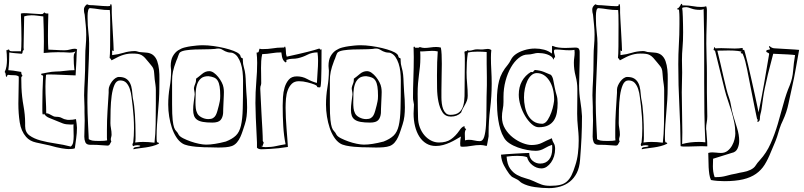

<svg xmlns="http://www.w3.org/2000/svg" viewBox="-20 -756 4159 993"><path d="M271 -152Q262 -152 256 -155Q250 -158 244.5 -161Q239 -164 233 -167Q227 -170 219 -170Q219 -202 217 -237.5Q215 -273 215 -308Q215 -339 218 -369Q222 -371 230 -371Q260 -371 299 -369Q338 -367 371 -366Q374 -414 375 -440Q376 -466 376.5 -478.5Q377 -491 377.5 -494Q378 -497 379 -500Q375 -504 367 -504Q356 -504 342.5 -500Q329 -496 314 -496Q291 -496 270.5 -497.5Q250 -499 238 -499H230Q229 -512 228.5 -530Q228 -548 228 -571Q228 -594 228.5 -622.5Q229 -651 230 -686Q225 -686 219 -686.5Q213 -687 210 -692Q203 -685 201 -684Q199 -683 190 -683Q166 -684 142.5 -686Q119 -688 104 -688Q96 -688 88 -686Q91 -603 91 -554Q91 -505 88 -490Q87 -491 78 -491H41Q30 -491 29 -495.5Q28 -500 24 -500Q21 -500 19.5 -498Q18 -496 16 -496Q15 -496 15 -496.5Q15 -497 13 -497Q14 -488 15 -475Q16 -462 16 -447Q16 -430 13.5 -413.5Q11 -397 4 -383Q7 -382 8 -378Q9 -374 9.5 -370Q10 -366 10.5 -362.5Q11 -359 14 -359Q17 -359 17 -363.5Q17 -368 22 -369Q35 -367 52 -367Q69 -367 77 -360V-339Q77 -311 76 -281Q75 -251 75 -220Q75 -169 82 -123.5Q89 -78 115 -48Q134 -26 166.5 -19Q199 -12 236 -4Q274 7 299 11Q324 15 335 15Q358 15 367 11Q370 -12 374 -40Q378 -68 378 -95Q378 -103 376.5 -114.5Q375 -126 373 -140Q356 -136 338 -136Q326 -136 325 -137Q311 -139 300 -145.5Q289 -152 271 -152ZM110 -104V-120Q110 -162 101.5 -208.5Q93 -255 91 -303Q90 -316 90.5 -328Q91 -340 90 -354Q90 -359 92.5 -360Q95 -361 96 -365Q90 -372 90 -380V-384Q40 -393 23 -393Q26 -415 27 -438Q28 -461 28 -485Q36 -483 52 -481.5Q68 -480 93 -478Q97 -481 97 -488Q97 -495 103 -497Q103 -501 102.5 -504.5Q102 -508 102 -512Q102 -540 105 -671Q123 -677 143 -677Q157 -677 172.5 -675Q188 -673 204 -671Q207 -597 207 -542Q207 -520 206.5 -505Q206 -490 206 -482Q226 -484 244 -485Q262 -486 279 -486Q297 -486 312.5 -485.5Q328 -485 340 -484Q348 -484 355 -485Q362 -486 370 -490Q370 -488 365.5 -481Q361 -474 361 -460Q361 -442 362 -426Q363 -410 365 -393Q341 -393 314.5 -389.5Q288 -386 268 -386Q260 -386 247.5 -384.5Q235 -383 223.5 -380.5Q212 -378 203.5 -376.5Q195 -375 194 -375L193 -372Q193 -367 197.5 -367Q202 -367 203 -362Q201 -324 200 -286Q199 -248 199 -211Q199 -194 199 -184.5Q199 -175 199.5 -170.5Q200 -166 200.5 -165Q201 -164 203 -164Q207 -164 207 -167V-169Q217 -153 234 -146.5Q251 -140 272 -131Q290 -123 305.5 -117.5Q321 -112 343 -112H352Q360 -112 361 -113Q360 -112 360 -104V-96Q360 -85 360.5 -74Q361 -63 361 -52Q361 -35 358.5 -20.5Q356 -6 346 2Q308 -8 266.5 -14Q225 -20 190 -29.5Q155 -39 132.5 -55.5Q110 -72 110 -104ZM299 -1Q298 0 294 0Q294 -1 299 -1Z M790 -37V-53Q790 -80 792 -111Q794 -142 797 -174Q800 -206 802 -238.5Q804 -271 804 -300Q804 -321 804.5 -346.5Q805 -372 802.5 -396Q800 -420 793 -440Q786 -460 771 -472Q756 -483 735.5 -484Q715 -485 700 -487Q695 -488 689.5 -490Q684 -492 676 -492Q644 -491 619 -483Q594 -475 560 -471V-496Q564 -492 565 -492L568 -493Q568 -502 566.5 -532.5Q565 -563 563 -596.5Q561 -630 559.5 -657.5Q558 -685 558 -690V-717Q558 -735 553 -735Q549 -731 550 -727.5Q551 -724 538 -724Q530 -724 512.5 -725Q495 -726 461 -729Q453 -729 445 -729.5Q437 -730 430 -734Q414 -722 414 -707Q414 -693 418 -680Q421 -649 423.5 -624.5Q426 -600 426 -577Q426 -548 423.5 -520.5Q421 -493 421 -468Q421 -422 420 -392Q419 -362 418 -340.5Q417 -319 416 -301.5Q415 -284 415 -263Q415 -248 416 -232.5Q417 -217 417 -202V-175Q417 -164 417.5 -153.5Q418 -143 418 -132Q418 -111 417 -90.5Q416 -70 416 -49Q416 -33 421.5 -20Q427 -7 448 -7H465Q482 -7 498 -5.5Q514 -4 536 -3Q545 -3 548.5 -11Q552 -19 556 -25Q553 -29 553 -34Q553 -41 555 -47Q557 -53 557 -60Q557 -76 554 -91.5Q551 -107 551 -119Q551 -150 552 -188.5Q553 -227 557.5 -260.5Q562 -294 572 -317Q582 -340 601 -340Q622 -340 633.5 -327.5Q645 -315 651.5 -295.5Q658 -276 660.5 -252.5Q663 -229 666 -208Q669 -182 671 -152Q673 -122 673 -92Q673 -72 672 -54Q671 -36 669 -19Q665 -12 665 -8Q665 -4 669 0Q677 -5 691 -5Q702 -5 706 -1Q703 2 697 3Q691 4 685 4.5Q679 5 674.5 7Q670 9 670 14V16Q683 13 699.5 11Q716 9 733.5 6.5Q751 4 768.5 -0.5Q786 -5 802 -13Q802 -18 798.5 -18.5Q795 -19 792 -21Q791 -26 790.5 -30Q790 -34 790 -37ZM720 -22Q701 -22 679 -19Q680 -24 680.5 -30Q681 -36 681 -41V-64Q681 -112 678 -162Q675 -212 667 -249Q665 -271 662.5 -291Q660 -311 652.5 -326Q645 -341 631.5 -349.5Q618 -358 595 -358Q586 -358 576.5 -351.5Q567 -345 559.5 -335Q552 -325 547 -313.5Q542 -302 542 -292V-276Q539 -228 536 -181Q533 -134 533 -83V-56Q533 -50 533 -43.5Q533 -37 534 -30Q523 -27 495 -27Q467 -27 457.5 -29Q448 -31 439 -36Q439 -38 438 -59.5Q437 -81 435.5 -110.5Q434 -140 433 -171.5Q432 -203 432 -226Q432 -268 433.5 -305.5Q435 -343 436.5 -379.5Q438 -416 439.5 -453Q441 -490 441 -532Q441 -558 437 -591.5Q433 -625 433 -661V-674Q433 -691 436 -702.5Q439 -714 446 -714Q470 -712 494 -708Q518 -704 548 -704Q549 -696 549.5 -678Q550 -660 550 -631Q550 -561 549.5 -516.5Q549 -472 547 -456Q551 -454 553 -450.5Q555 -447 557 -444Q571 -451 583 -457.5Q595 -464 607 -468.5Q619 -473 632.5 -476Q646 -479 663 -479Q680 -479 691.5 -477.5Q703 -476 712 -471Q721 -466 729.5 -457Q738 -448 749 -434Q755 -426 762.5 -417.5Q770 -409 773 -401Q777 -391 777.5 -376Q778 -361 780 -346Q782 -332 784 -317.5Q786 -303 786 -291V-221Q786 -167 785 -113.5Q784 -60 779 -18Q762 -20 748.5 -21Q735 -22 720 -22Z M1249 -369Q1247 -389 1241.5 -407Q1236 -425 1236 -444V-450Q1236 -454 1233 -456Q1226 -456 1224.5 -464Q1223 -472 1218 -476Q1209 -485 1188 -493Q1167 -501 1140 -507.5Q1113 -514 1083.5 -518Q1054 -522 1030 -522Q1013 -522 998 -520.5Q983 -519 968 -517Q953 -515 935 -510.5Q917 -506 901 -495.5Q885 -485 874 -465.5Q863 -446 863 -415Q863 -407 864 -401.5Q865 -396 865 -391Q865 -348 857.5 -304.5Q850 -261 850 -215Q850 -184 855 -153Q860 -122 869 -95Q878 -68 891.5 -47Q905 -26 922 -15Q934 -7 953.5 -3Q973 1 994 3Q1015 5 1035 5.5Q1055 6 1067 6Q1076 6 1087 6.5Q1098 7 1109 7Q1129 7 1147.5 5.5Q1166 4 1180 -1Q1195 -7 1205.5 -19.5Q1216 -32 1223 -47.5Q1230 -63 1235.5 -80Q1241 -97 1246 -112Q1253 -133 1255.5 -155Q1258 -177 1258 -200Q1258 -220 1257 -240Q1256 -260 1254 -281Q1252 -304 1251.5 -326.5Q1251 -349 1249 -369ZM1046 -8Q1031 -8 1009 -12.5Q987 -17 966 -24.5Q945 -32 928 -40.5Q911 -49 905 -58Q898 -72 891.5 -78Q885 -84 880.5 -96.5Q876 -109 873 -135.5Q870 -162 870 -217V-337Q870 -351 871 -362.5Q872 -374 874.5 -385.5Q877 -397 881 -410.5Q885 -424 892 -442Q897 -452 901.5 -466.5Q906 -481 912 -486Q922 -493 942.5 -496Q963 -499 988.5 -500Q1014 -501 1041 -501Q1068 -501 1092 -503Q1097 -504 1100.5 -504.5Q1104 -505 1109 -505Q1121 -505 1132.5 -497.5Q1144 -490 1158 -486Q1166 -484 1172.5 -484Q1179 -484 1184 -482Q1199 -476 1209 -461.5Q1219 -447 1225.5 -427.5Q1232 -408 1234.5 -385Q1237 -362 1237 -340Q1237 -250 1235.5 -194.5Q1234 -139 1226 -105.5Q1218 -72 1199.5 -54.5Q1181 -37 1148 -24Q1087 -8 1046 -8ZM1062 -388Q1042 -388 1025 -373.5Q1008 -359 994 -349V-343Q994 -332 989.5 -322Q985 -312 983 -301Q983 -294 985 -285Q987 -276 987 -267Q985 -249 982 -228.5Q979 -208 979 -188Q979 -170 983.5 -157.5Q988 -145 999 -137Q1010 -129 1029.5 -125.5Q1049 -122 1078 -122Q1109 -122 1120.5 -135Q1132 -148 1134 -171Q1134 -177 1134.5 -193.5Q1135 -210 1136 -228Q1137 -246 1137.5 -261.5Q1138 -277 1138 -280Q1138 -286 1137.5 -291.5Q1137 -297 1136 -303Q1134 -316 1126.5 -330.5Q1119 -345 1108.5 -358Q1098 -371 1086 -379.5Q1074 -388 1062 -388ZM991 -225Q991 -251 992 -276Q993 -301 999.5 -320Q1006 -339 1019.5 -350.5Q1033 -362 1058 -362Q1075 -360 1087 -355Q1099 -350 1106 -338.5Q1113 -327 1116 -308Q1119 -289 1119 -260Q1119 -242 1116.5 -231.5Q1114 -221 1112 -211Q1108 -196 1104.5 -183Q1101 -170 1096 -160.5Q1091 -151 1082 -145.5Q1073 -140 1058 -140Q1039 -140 1021.5 -149.5Q1004 -159 999 -173Q994 -183 992.5 -196.5Q991 -210 991 -225Z M1639 -500Q1638 -500 1638 -499Q1636 -499 1635.5 -501Q1635 -503 1631 -505Q1592 -491 1463 -463Q1458 -476 1458.5 -491Q1459 -506 1454 -516L1451 -513Q1450 -512 1450 -511.5Q1450 -511 1449 -510H1438Q1414 -510 1391 -506Q1368 -502 1334 -502Q1332 -502 1322 -504Q1319 -494 1318 -489Q1317 -484 1307 -484Q1310 -460 1310 -431Q1310 -386 1305.5 -333Q1301 -280 1301 -223Q1301 -197 1303 -146.5Q1305 -96 1309 -20V8Q1317 16 1331 16Q1334 16 1347 15.5Q1360 15 1379 14Q1398 13 1421.5 10.5Q1445 8 1469 4Q1468 -15 1466 -39.5Q1464 -64 1462 -90.5Q1460 -117 1458.5 -145Q1457 -173 1457 -199Q1457 -221 1459 -245.5Q1461 -270 1468.5 -290Q1476 -310 1489.5 -323Q1503 -336 1526 -336Q1547 -336 1570.5 -330Q1594 -324 1606 -319Q1618 -314 1619 -310.5Q1620 -307 1622 -305L1635 -304Q1637 -304 1638.5 -312Q1640 -320 1641 -341.5Q1642 -363 1642.5 -401.5Q1643 -440 1643 -501Q1641 -500 1639 -500ZM1515 -361Q1488 -361 1473.5 -344Q1459 -327 1452 -303.5Q1445 -280 1443.5 -254Q1442 -228 1442 -210Q1442 -156 1445 -104.5Q1448 -53 1457 -10Q1432 -6 1407.5 -0.5Q1383 5 1354 5Q1348 5 1340.5 4Q1333 3 1333 -1V-3Q1334 -3 1334.5 -1Q1335 1 1337 1L1344 -18L1339 -27V-36Q1339 -40 1338.5 -54Q1338 -68 1337 -87.5Q1336 -107 1334.5 -130Q1333 -153 1332 -176Q1329 -231 1326 -297Q1326 -308 1329 -316V-312L1331 -325Q1331 -356 1330.5 -372Q1330 -388 1330 -405Q1330 -422 1331 -440Q1332 -458 1336 -476Q1363 -477 1386 -481Q1409 -485 1435 -485Q1436 -482 1436.5 -476Q1437 -470 1438.5 -462.5Q1440 -455 1444 -447Q1448 -439 1457 -433Q1462 -435 1462 -440Q1462 -441 1461.5 -442Q1461 -443 1461 -444V-446Q1476 -452 1491.5 -452Q1507 -452 1521 -455Q1547 -461 1570 -473Q1593 -485 1622 -485Q1625 -464 1625 -442Q1625 -414 1622.5 -384.5Q1620 -355 1619 -327Q1593 -334 1568.5 -347.5Q1544 -361 1515 -361Z M2065 -369Q2063 -389 2057.5 -407Q2052 -425 2052 -444V-450Q2052 -454 2049 -456Q2042 -456 2040.5 -464Q2039 -472 2034 -476Q2025 -485 2004 -493Q1983 -501 1956 -507.5Q1929 -514 1899.5 -518Q1870 -522 1846 -522Q1829 -522 1814 -520.5Q1799 -519 1784 -517Q1769 -515 1751 -510.5Q1733 -506 1717 -495.5Q1701 -485 1690 -465.5Q1679 -446 1679 -415Q1679 -407 1680 -401.5Q1681 -396 1681 -391Q1681 -348 1673.5 -304.5Q1666 -261 1666 -215Q1666 -184 1671 -153Q1676 -122 1685 -95Q1694 -68 1707.5 -47Q1721 -26 1738 -15Q1750 -7 1769.5 -3Q1789 1 1810 3Q1831 5 1851 5.5Q1871 6 1883 6Q1892 6 1903 6.5Q1914 7 1925 7Q1945 7 1963.5 5.5Q1982 4 1996 -1Q2011 -7 2021.5 -19.5Q2032 -32 2039 -47.5Q2046 -63 2051.5 -80Q2057 -97 2062 -112Q2069 -133 2071.5 -155Q2074 -177 2074 -200Q2074 -220 2073 -240Q2072 -260 2070 -281Q2068 -304 2067.5 -326.5Q2067 -349 2065 -369ZM1862 -8Q1847 -8 1825 -12.5Q1803 -17 1782 -24.5Q1761 -32 1744 -40.5Q1727 -49 1721 -58Q1714 -72 1707.5 -78Q1701 -84 1696.5 -96.5Q1692 -109 1689 -135.5Q1686 -162 1686 -217V-337Q1686 -351 1687 -362.5Q1688 -374 1690.5 -385.5Q1693 -397 1697 -410.5Q1701 -424 1708 -442Q1713 -452 1717.5 -466.5Q1722 -481 1728 -486Q1738 -493 1758.5 -496Q1779 -499 1804.5 -500Q1830 -501 1857 -501Q1884 -501 1908 -503Q1913 -504 1916.5 -504.5Q1920 -505 1925 -505Q1937 -505 1948.5 -497.5Q1960 -490 1974 -486Q1982 -484 1988.5 -484Q1995 -484 2000 -482Q2015 -476 2025 -461.5Q2035 -447 2041.5 -427.5Q2048 -408 2050.5 -385Q2053 -362 2053 -340Q2053 -250 2051.5 -194.5Q2050 -139 2042 -105.5Q2034 -72 2015.5 -54.5Q1997 -37 1964 -24Q1903 -8 1862 -8ZM1878 -388Q1858 -388 1841 -373.5Q1824 -359 1810 -349V-343Q1810 -332 1805.5 -322Q1801 -312 1799 -301Q1799 -294 1801 -285Q1803 -276 1803 -267Q1801 -249 1798 -228.5Q1795 -208 1795 -188Q1795 -170 1799.5 -157.5Q1804 -145 1815 -137Q1826 -129 1845.5 -125.5Q1865 -122 1894 -122Q1925 -122 1936.5 -135Q1948 -148 1950 -171Q1950 -177 1950.5 -193.5Q1951 -210 1952 -228Q1953 -246 1953.5 -261.5Q1954 -277 1954 -280Q1954 -286 1953.5 -291.5Q1953 -297 1952 -303Q1950 -316 1942.5 -330.5Q1935 -345 1924.5 -358Q1914 -371 1902 -379.5Q1890 -388 1878 -388ZM1807 -225Q1807 -251 1808 -276Q1809 -301 1815.5 -320Q1822 -339 1835.5 -350.5Q1849 -362 1874 -362Q1891 -360 1903 -355Q1915 -350 1922 -338.5Q1929 -327 1932 -308Q1935 -289 1935 -260Q1935 -242 1932.5 -231.5Q1930 -221 1928 -211Q1924 -196 1920.5 -183Q1917 -170 1912 -160.5Q1907 -151 1898 -145.5Q1889 -140 1874 -140Q1855 -140 1837.5 -149.5Q1820 -159 1815 -173Q1810 -183 1808.5 -196.5Q1807 -210 1807 -225Z M2502 -503Q2495 -503 2487 -501.5Q2479 -500 2468 -500Q2463 -500 2458.5 -500.5Q2454 -501 2449 -501Q2437 -501 2426.5 -497.5Q2416 -494 2407 -494Q2399 -494 2396 -497Q2396 -491 2390 -491.5Q2384 -492 2382 -487Q2383 -480 2383.5 -472Q2384 -464 2384 -456V-419Q2384 -399 2383.5 -377.5Q2383 -356 2383 -315Q2383 -286 2382.5 -259Q2382 -232 2376 -210Q2370 -188 2354.5 -175Q2339 -162 2309 -162Q2295 -162 2286 -170.5Q2277 -179 2272 -192Q2267 -205 2265 -221Q2263 -237 2263 -252V-289Q2263 -327 2264 -362Q2265 -397 2265 -426Q2265 -452 2264 -473.5Q2263 -495 2260 -510Q2249 -513 2236 -513Q2222 -513 2205.5 -510.5Q2189 -508 2175 -508Q2165 -508 2150 -513Q2149 -509 2142 -509H2128Q2126 -510 2125 -512.5Q2124 -515 2122 -515Q2121 -515 2119 -513V-510Q2119 -498 2119.5 -485.5Q2120 -473 2120 -460Q2120 -408 2118 -353Q2116 -298 2116 -250Q2116 -241 2118 -232.5Q2120 -224 2121 -215Q2121 -203 2120 -191.5Q2119 -180 2119 -169Q2119 -134 2126.5 -103.5Q2134 -73 2148.5 -50Q2163 -27 2184.5 -14Q2206 -1 2234 -1Q2253 -1 2271.5 -6Q2290 -11 2306.5 -18.5Q2323 -26 2337.5 -34.5Q2352 -43 2364 -50Q2362 -42 2361 -32.5Q2360 -23 2360 -14Q2360 -4 2361 -0.5Q2362 3 2373 3Q2393 3 2417.5 -1.5Q2442 -6 2465 -6Q2477 -6 2497 -1Q2499 -5 2501 -17.5Q2503 -30 2507 -51V-69Q2507 -129 2515 -194Q2523 -259 2523 -323Q2523 -358 2521 -392Q2519 -426 2519 -458Q2519 -469 2519.5 -478.5Q2520 -488 2521 -497Q2513 -503 2502 -503ZM2462 -26Q2448 -26 2433.5 -29.5Q2419 -33 2405 -33Q2394 -33 2385 -30Q2385 -39 2384.5 -47.5Q2384 -56 2384 -64Q2384 -81 2391 -88Q2386 -92 2384.5 -93Q2383 -94 2382 -104Q2373 -101 2367 -95Q2361 -89 2356 -81Q2336 -52 2312 -35.5Q2288 -19 2250 -19Q2229 -19 2209.5 -29Q2190 -39 2175 -56.5Q2160 -74 2151 -98Q2142 -122 2142 -150Q2142 -167 2141 -197.5Q2140 -228 2140 -270Q2140 -301 2142 -325Q2144 -349 2147 -370.5Q2150 -392 2152 -412.5Q2154 -433 2154 -456V-473Q2154 -485 2153 -490Q2172 -490 2186 -491.5Q2200 -493 2214 -493Q2222 -493 2229 -492.5Q2236 -492 2244 -490Q2242 -464 2241 -435Q2240 -406 2240 -366Q2240 -337 2240.5 -300Q2241 -263 2247.5 -230.5Q2254 -198 2268.5 -175.5Q2283 -153 2312 -153Q2345 -153 2365 -174Q2368 -184 2373.5 -194Q2379 -204 2385 -214.5Q2391 -225 2395 -236Q2399 -247 2399 -261Q2399 -290 2396 -321.5Q2393 -353 2393 -382Q2393 -408 2394.5 -433.5Q2396 -459 2400 -484Q2412 -487 2424.5 -488Q2437 -489 2451 -489Q2462 -489 2473.5 -488.5Q2485 -488 2497 -487V-425Q2497 -413 2497.5 -395.5Q2498 -378 2498 -355V-331V-315Q2496 -253 2496 -200Q2496 -147 2493.5 -108.5Q2491 -70 2484 -48Q2477 -26 2462 -26Z M2975 -314Q2975 -347 2976.5 -378.5Q2978 -410 2978 -442V-474V-488Q2978 -497 2974 -503.5Q2970 -510 2955 -510Q2947 -510 2933.5 -509Q2920 -508 2904 -508Q2887 -508 2870 -510Q2853 -512 2840 -518L2839 -519L2835 -517V-496Q2835 -482 2834 -479Q2817 -493 2794 -499Q2771 -505 2747 -505Q2718 -505 2690 -496Q2662 -487 2644 -473Q2630 -462 2622.5 -447Q2615 -432 2607 -422Q2572 -381 2561 -337.5Q2550 -294 2550 -237Q2550 -213 2551.5 -187Q2553 -161 2557 -135.5Q2561 -110 2568 -86.5Q2575 -63 2586 -45Q2595 -28 2614.5 -15Q2634 -2 2658 6.5Q2682 15 2706.5 19.5Q2731 24 2751 24Q2774 24 2795.5 11.5Q2817 -1 2835 -7Q2836 -5 2836 3V14Q2836 49 2819.5 69.5Q2803 90 2774 90Q2752 90 2734.5 75.5Q2717 61 2717 35Q2712 35 2690.5 36Q2669 37 2644.5 38.5Q2620 40 2598 41.5Q2576 43 2571 44Q2573 75 2586.5 100Q2600 125 2614 144Q2625 158 2633.5 161.5Q2642 165 2656 173Q2663 177 2668 182Q2673 187 2680 191Q2707 206 2746 211.5Q2785 217 2819 217Q2849 217 2877 209Q2905 201 2927 183.5Q2949 166 2963 138.5Q2977 111 2980 71Q2985 8 2987.5 -45Q2990 -98 2990 -155Q2988 -193 2981.5 -232.5Q2975 -272 2975 -314ZM2826 205Q2799 205 2781 198.5Q2763 192 2740 181Q2721 172 2698 166Q2675 160 2654 148.5Q2633 137 2618 115.5Q2603 94 2600 54Q2614 52 2628 51Q2642 50 2656 50Q2670 50 2683 51.5Q2696 53 2706 57Q2712 81 2733.5 98Q2755 115 2780 115Q2795 115 2807.5 106.5Q2820 98 2830 84Q2840 70 2845.5 52Q2851 34 2851 14Q2851 -5 2844 -15.5Q2837 -26 2834 -41Q2806 -29 2783.5 -17.5Q2761 -6 2729 -6Q2709 -6 2683 -16Q2657 -26 2633 -44.5Q2609 -63 2592.5 -90Q2576 -117 2576 -151Q2576 -171 2580 -190Q2584 -209 2584 -229V-255Q2584 -298 2594.5 -337.5Q2605 -377 2622.5 -407.5Q2640 -438 2662.5 -456Q2685 -474 2709 -474Q2723 -474 2738 -478Q2753 -482 2762 -482Q2772 -482 2784.5 -480.5Q2797 -479 2809 -475Q2821 -471 2830 -464.5Q2839 -458 2842 -448Q2846 -450 2845 -454.5Q2844 -459 2851 -459Q2851 -466 2848 -474.5Q2845 -483 2845 -491Q2845 -497 2847.5 -498.5Q2850 -500 2855 -500Q2870 -500 2888 -498Q2906 -496 2926 -496Q2932 -496 2938.5 -496.5Q2945 -497 2951 -498Q2951 -494 2951.5 -491Q2952 -488 2952 -485Q2952 -471 2950 -458Q2948 -445 2948 -431Q2948 -397 2957 -362.5Q2966 -328 2966 -296V-269Q2966 -244 2965.5 -218.5Q2965 -193 2965 -168Q2965 -149 2966 -133.5Q2967 -118 2968.5 -102Q2970 -86 2971.5 -68.5Q2973 -51 2973 -28Q2973 4 2969 37.5Q2965 71 2955 100Q2946 130 2936 150Q2926 170 2912 182.5Q2898 195 2877.5 200Q2857 205 2826 205ZM2829 -369Q2811 -377 2792 -384.5Q2773 -392 2747 -394Q2742 -392 2739.5 -387.5Q2737 -383 2734 -383Q2731 -383 2729.5 -383.5Q2728 -384 2726 -384Q2696 -366 2679.5 -336Q2663 -306 2663 -266Q2663 -240 2672 -210.5Q2681 -181 2696 -156Q2711 -131 2729.5 -114.5Q2748 -98 2766 -98Q2796 -98 2815 -107.5Q2834 -117 2845 -134Q2856 -151 2860 -174Q2864 -197 2864 -223Q2864 -247 2859 -263Q2854 -279 2849 -303Q2845 -323 2841.5 -341.5Q2838 -360 2829 -369ZM2690 -252Q2690 -275 2694.5 -297.5Q2699 -320 2707.5 -338Q2716 -356 2728.5 -367Q2741 -378 2756 -378Q2795 -378 2820.5 -339.5Q2846 -301 2846 -240Q2846 -234 2842.5 -215Q2839 -196 2831.5 -175Q2824 -154 2813 -136.5Q2802 -119 2787 -116H2784Q2758 -116 2740 -128Q2722 -140 2711 -159.5Q2700 -179 2695 -203.5Q2690 -228 2690 -252Z M3419 -37V-53Q3419 -80 3421 -111Q3423 -142 3426 -174Q3429 -206 3431 -238.5Q3433 -271 3433 -300Q3433 -321 3433.5 -346.5Q3434 -372 3431.5 -396Q3429 -420 3422 -440Q3415 -460 3400 -472Q3385 -483 3364.5 -484Q3344 -485 3329 -487Q3324 -488 3318.5 -490Q3313 -492 3305 -492Q3273 -491 3248 -483Q3223 -475 3189 -471V-496Q3193 -492 3194 -492L3197 -493Q3197 -502 3195.5 -532.5Q3194 -563 3192 -596.5Q3190 -630 3188.5 -657.5Q3187 -685 3187 -690V-717Q3187 -735 3182 -735Q3178 -731 3179 -727.5Q3180 -724 3167 -724Q3159 -724 3141.5 -725Q3124 -726 3090 -729Q3082 -729 3074 -729.5Q3066 -730 3059 -734Q3043 -722 3043 -707Q3043 -693 3047 -680Q3050 -649 3052.5 -624.5Q3055 -600 3055 -577Q3055 -548 3052.5 -520.5Q3050 -493 3050 -468Q3050 -422 3049 -392Q3048 -362 3047 -340.5Q3046 -319 3045 -301.5Q3044 -284 3044 -263Q3044 -248 3045 -232.5Q3046 -217 3046 -202V-175Q3046 -164 3046.5 -153.5Q3047 -143 3047 -132Q3047 -111 3046 -90.5Q3045 -70 3045 -49Q3045 -33 3050.5 -20Q3056 -7 3077 -7H3094Q3111 -7 3127 -5.5Q3143 -4 3165 -3Q3174 -3 3177.5 -11Q3181 -19 3185 -25Q3182 -29 3182 -34Q3182 -41 3184 -47Q3186 -53 3186 -60Q3186 -76 3183 -91.5Q3180 -107 3180 -119Q3180 -150 3181 -188.5Q3182 -227 3186.5 -260.5Q3191 -294 3201 -317Q3211 -340 3230 -340Q3251 -340 3262.5 -327.5Q3274 -315 3280.5 -295.5Q3287 -276 3289.5 -252.5Q3292 -229 3295 -208Q3298 -182 3300 -152Q3302 -122 3302 -92Q3302 -72 3301 -54Q3300 -36 3298 -19Q3294 -12 3294 -8Q3294 -4 3298 0Q3306 -5 3320 -5Q3331 -5 3335 -1Q3332 2 3326 3Q3320 4 3314 4.5Q3308 5 3303.5 7Q3299 9 3299 14V16Q3312 13 3328.5 11Q3345 9 3362.5 6.5Q3380 4 3397.5 -0.5Q3415 -5 3431 -13Q3431 -18 3427.5 -18.5Q3424 -19 3421 -21Q3420 -26 3419.5 -30Q3419 -34 3419 -37ZM3349 -22Q3330 -22 3308 -19Q3309 -24 3309.5 -30Q3310 -36 3310 -41V-64Q3310 -112 3307 -162Q3304 -212 3296 -249Q3294 -271 3291.5 -291Q3289 -311 3281.5 -326Q3274 -341 3260.5 -349.5Q3247 -358 3224 -358Q3215 -358 3205.5 -351.5Q3196 -345 3188.5 -335Q3181 -325 3176 -313.5Q3171 -302 3171 -292V-276Q3168 -228 3165 -181Q3162 -134 3162 -83V-56Q3162 -50 3162 -43.5Q3162 -37 3163 -30Q3152 -27 3124 -27Q3096 -27 3086.5 -29Q3077 -31 3068 -36Q3068 -38 3067 -59.5Q3066 -81 3064.5 -110.5Q3063 -140 3062 -171.5Q3061 -203 3061 -226Q3061 -268 3062.5 -305.5Q3064 -343 3065.5 -379.5Q3067 -416 3068.5 -453Q3070 -490 3070 -532Q3070 -558 3066 -591.5Q3062 -625 3062 -661V-674Q3062 -691 3065 -702.5Q3068 -714 3075 -714Q3099 -712 3123 -708Q3147 -704 3177 -704Q3178 -696 3178.5 -678Q3179 -660 3179 -631Q3179 -561 3178.5 -516.5Q3178 -472 3176 -456Q3180 -454 3182 -450.5Q3184 -447 3186 -444Q3200 -451 3212 -457.5Q3224 -464 3236 -468.5Q3248 -473 3261.5 -476Q3275 -479 3292 -479Q3309 -479 3320.5 -477.5Q3332 -476 3341 -471Q3350 -466 3358.5 -457Q3367 -448 3378 -434Q3384 -426 3391.5 -417.5Q3399 -409 3402 -401Q3406 -391 3406.5 -376Q3407 -361 3409 -346Q3411 -332 3413 -317.5Q3415 -303 3415 -291V-221Q3415 -167 3414 -113.5Q3413 -60 3408 -18Q3391 -20 3377.5 -21Q3364 -22 3349 -22Z M3632 -93Q3632 -108 3635 -122.5Q3638 -137 3638 -154Q3638 -185 3637 -215.5Q3636 -246 3636 -278V-376Q3636 -415 3634.5 -453Q3633 -491 3633 -529Q3633 -575 3634.5 -617Q3636 -659 3636 -704Q3636 -717 3632 -724Q3624 -720 3606 -720Q3586 -720 3564 -724Q3542 -728 3519 -728H3509Q3508 -730 3508 -733Q3508 -736 3504 -736H3503Q3503 -736 3501 -732Q3499 -728 3496 -723.5Q3493 -719 3489.5 -715.5Q3486 -712 3482 -712Q3482 -706 3486.5 -707Q3491 -708 3492 -703Q3493 -693 3493.5 -684Q3494 -675 3494 -665V-630Q3494 -576 3491 -526Q3488 -476 3488 -424Q3488 -315 3493.5 -210.5Q3499 -106 3500 0Q3505 1 3509 1.5Q3513 2 3517 2H3535Q3552 2 3570.5 1Q3589 0 3609 0Q3617 0 3623.5 0.5Q3630 1 3638 1V-5Q3638 -22 3636 -42Q3634 -62 3633 -82Q3632 -83 3632 -93ZM3509 -71Q3509 -123 3507.5 -175Q3506 -227 3506 -279Q3506 -305 3507 -330Q3508 -355 3508 -381Q3508 -397 3507.5 -412.5Q3507 -428 3507 -445Q3507 -479 3510 -511Q3513 -543 3513 -588Q3513 -609 3512.5 -630Q3512 -651 3511.5 -668.5Q3511 -686 3510 -698.5Q3509 -711 3508 -715Q3515 -719 3530 -719Q3537 -719 3555.5 -712Q3574 -705 3600 -705Q3612 -705 3619 -709Q3621 -643 3621.5 -579Q3622 -515 3622 -451V-328Q3622 -250 3623 -174Q3624 -98 3628 -20Q3620 -21 3612 -21.5Q3604 -22 3595 -22Q3547 -22 3508 -11Q3508 -26 3508.5 -41Q3509 -56 3509 -71Z M3960 -518Q3957 -516 3957 -514Q3957 -512 3959.5 -509Q3962 -506 3962 -503Q3962 -500 3959 -499.5Q3956 -499 3952.5 -498.5Q3949 -498 3946 -496.5Q3943 -495 3943 -491Q3943 -486 3950 -484Q3957 -482 3958 -477Q3945 -399 3932 -324.5Q3919 -250 3903 -175Q3902 -181 3896.5 -207.5Q3891 -234 3883 -270Q3875 -306 3866 -346.5Q3857 -387 3849 -420.5Q3841 -454 3835 -476.5Q3829 -499 3828 -499Q3826 -499 3825.5 -498Q3825 -497 3823 -497Q3822 -497 3821 -498Q3821 -500 3821.5 -500.5Q3822 -501 3822 -503Q3822 -502 3820 -508Q3800 -505 3780 -505Q3763 -505 3746 -506Q3729 -507 3710 -507Q3701 -507 3693.5 -506.5Q3686 -506 3682 -506Q3677 -506 3678 -509Q3679 -512 3676 -512Q3673 -512 3672.5 -506.5Q3672 -501 3670 -498Q3672 -496 3675.5 -495Q3679 -494 3679 -490Q3690 -444 3702.5 -395Q3715 -346 3728 -292Q3735 -264 3744.5 -237Q3754 -210 3762.5 -182Q3771 -154 3777 -125Q3783 -96 3783 -65Q3783 -53 3779 -36Q3775 -19 3766 -3Q3757 13 3743 24Q3729 35 3709 35Q3697 35 3686 33.5Q3675 32 3664 32Q3653 32 3643 35Q3644 52 3644 71Q3644 90 3645 109Q3646 128 3648.5 145Q3651 162 3657 175Q3672 178 3690 179.5Q3708 181 3726 181Q3784 181 3823.5 171.5Q3863 162 3890 143Q3917 124 3934.5 96Q3952 68 3967 30Q3975 10 3983.5 -9Q3992 -28 3999 -49Q4005 -70 4012 -91.5Q4019 -113 4029 -133Q4049 -176 4058 -220.5Q4067 -265 4077 -308Q4088 -356 4096.5 -406Q4105 -456 4113 -498L4088 -500L3988 -506Q3972 -506 3960 -518ZM3910 72Q3896 87 3888 100Q3880 113 3862 122Q3843 131 3824 134Q3805 137 3786 142Q3762 146 3737.5 153Q3713 160 3686 160H3676Q3671 146 3669 132Q3667 118 3667 104Q3667 95 3667.5 85.5Q3668 76 3668 65Q3755 37 3764 35Q3786 31 3794.5 12Q3803 -7 3803 -27Q3803 -59 3792 -94Q3781 -129 3773 -156Q3765 -183 3761 -209Q3757 -235 3749 -255Q3744 -268 3737 -295Q3730 -322 3722.5 -355.5Q3715 -389 3706.5 -425.5Q3698 -462 3690 -494Q3708 -494 3722.5 -494.5Q3737 -495 3748 -495Q3776 -495 3796 -492.5Q3816 -490 3816 -487L3812 -486Q3811 -485 3811 -483Q3811 -480 3815 -480Q3819 -480 3821 -478Q3829 -460 3834.5 -439Q3840 -418 3844 -397Q3844 -398 3847.5 -379Q3851 -360 3857 -331Q3863 -302 3869.5 -268Q3876 -234 3882 -205Q3888 -176 3892 -156.5Q3896 -137 3897 -137Q3898 -137 3899 -137.5Q3900 -138 3901 -138Q3900 -136 3898.5 -133.5Q3897 -131 3897 -128Q3897 -127 3899 -125Q3910 -129 3910 -142Q3910 -155 3913 -166Q3917 -180 3918.5 -191Q3920 -202 3922 -216Q3924 -230 3926.5 -249Q3929 -268 3935 -298Q3941 -328 3951.5 -371.5Q3962 -415 3979 -478Q4026 -476 4054 -474.5Q4082 -473 4092 -471Q4085 -431 4082 -391Q4079 -351 4065 -316Q4046 -272 4032 -219.5Q4018 -167 4002.5 -114.5Q3987 -62 3965.5 -13.5Q3944 35 3910 72Z"/></svg>

Font: Londrina Sketch
Style: Regular
Weight: 400
Designer: Marcelo Magalhaes
Foundry: Marcelo Magalhães
Version: Version 1.002